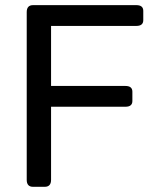

<svg xmlns="http://www.w3.org/2000/svg" viewBox="-20 -720 609 740"><path d="M107.4 0Q83 0 83 -26.9V-673.3Q83 -700.2 107.4 -700.2H505.4Q532.2 -700.2 532.2 -678.2V-642.1Q532.2 -620.1 505.4 -620.1H176.8V-388.7H463.4Q490.2 -388.7 490.2 -366.7V-330.6Q490.2 -308.6 463.4 -308.6H176.8V-26.9Q176.8 0 152.3 0Z"/></svg>

Font: Istok
Style: Regular
Weight: 500
Designer: Andrey V. Panov
Foundry: Andrey V. Panov
Version: Version 1.0.3